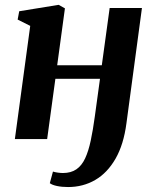

<svg xmlns="http://www.w3.org/2000/svg" viewBox="-20 -575 634 794"><path d="M503 -66Q491.5 22.5 457.8 81.2Q424 140 373.8 169.2Q323.5 198.5 261.5 198.5Q236 198.5 215.8 194.2Q195.5 190 186 182.5L199 134.5Q206 137 218.8 138.8Q231.5 140.5 240 140.5Q273.5 140.5 295.8 125.2Q318 110 332 80Q346 50 355.2 6.5Q364.5 -37 372 -92.5L393.5 -249H209L175 0H41.5L105 -468L53 -494L59.5 -528.5L222.5 -555L248.5 -540.5L216.5 -305H401L433.5 -542H567Z"/></svg>

Font: Merriweather 48pt
Style: Bold Italic
Weight: 700
Italic angle: -7.8°
Version: Version 2.101